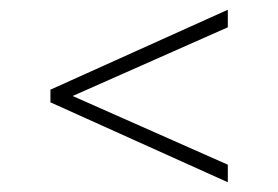

<svg xmlns="http://www.w3.org/2000/svg" viewBox="-20 -577 571 394"><path d="M447.5 -203 83.5 -367V-393L447.5 -557V-521L115.5 -374V-386L447.5 -239Z"/></svg>

Font: Encode Sans Condensed Thin Thin
Style: Regular
Weight: 250
Version: Version 3.002